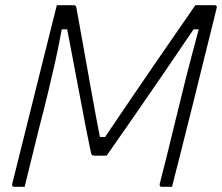

<svg xmlns="http://www.w3.org/2000/svg" viewBox="-20 -720 856 740"><path d="M75 0H35Q29 0 27.5 -3.5Q26 -7 27 -11Q64 -158 100.5 -305.5Q137 -453 174 -600Q180 -625 186.5 -650Q193 -675 199 -700H263Q269 -700 271.5 -697.5Q274 -695 275 -687Q287 -621 302 -537Q317 -453 333 -363.5Q349 -274 365 -192H385Q426 -253 472 -320.5Q518 -388 564.5 -456Q611 -524 654.5 -586.5Q698 -649 733 -700H807Q818 -700 815 -689Q814 -685 806.5 -654Q799 -623 786.5 -573.5Q774 -524 759 -463Q744 -402 728 -337Q712 -272 696.5 -211.5Q681 -151 669 -102Q662 -77 656 -51.5Q650 -26 643 0H603Q593 0 596 -13Q610 -67 623.5 -121.5Q637 -176 650 -230Q666 -294 677.5 -342Q689 -390 699.5 -431Q710 -472 721 -513.5Q732 -555 746 -607H726Q670 -524 611.5 -438.5Q553 -353 496.5 -271.5Q440 -190 391 -120H345Q338 -120 335 -122Q332 -124 330 -134Q322 -171 311.5 -225Q301 -279 289 -343.5Q277 -408 264 -475.5Q251 -543 239 -607H218Q206 -541 193 -483Q180 -425 165 -362.5Q150 -300 129 -220Q115 -165 102 -110Q89 -55 75 0Z"/></svg>

Font: Recursive Sn Lnr St Lt
Style: Italic
Weight: 300
Italic angle: -15°
Version: Version 1.079;hotconv 1.0.112;makeotfexe 2.5.65598; ttfautoh